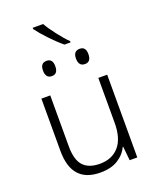

<svg xmlns="http://www.w3.org/2000/svg" viewBox="-172 -1051 944 1160"><g transform="rotate(-20 300.0 -471.0)"><path d="M368 -791V-799Q340 -826 303.5 -873.5Q267 -921 250 -952H183V-944Q206 -912 248.5 -867Q291 -822 329 -791ZM445 -688Q445 -736 406 -736Q365 -736 365 -688Q365 -638 406 -638Q445 -638 445 -688ZM232 -688Q232 -736 193 -736Q153 -736 153 -688Q153 -638 193 -638Q232 -638 232 -688ZM448 -90H451L460 0H509V-532H452V-243Q452 -143 407.5 -92Q363 -41 285 -41Q214 -41 178.5 -79Q143 -117 143 -205V-532H86V-196Q86 10 270 10Q339 10 383.5 -18Q428 -46 448 -90Z"/></g></svg>

Font: Noto Sans Mono UI Light
Style: Regular
Weight: 300
Designer: Monotype Design team
Foundry: Monotype Imaging Inc.
Version: 1.000